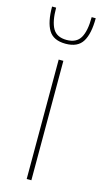

<svg xmlns="http://www.w3.org/2000/svg" viewBox="-109 -717 405 754"><g transform="rotate(15 93.0 -340.0)"><path d="M83.5 0V-485.5H102.5V0ZM93 -552.5Q43.5 -552.5 24 -584.8Q4.5 -617 4.5 -680H21Q21 -623.5 37 -595.8Q53 -568 93 -568Q133 -568 149.2 -595.8Q165.5 -623.5 165.5 -680H182Q182 -617 162.2 -584.8Q142.5 -552.5 93 -552.5Z"/></g></svg>

Font: Anek Latin Medium Thin
Style: Regular
Weight: 250
Version: Version 1.003